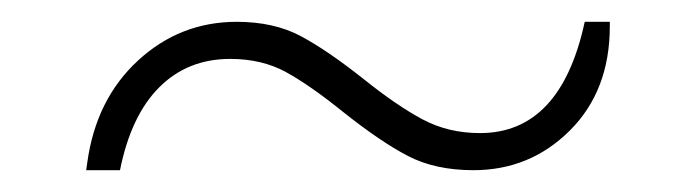

<svg xmlns="http://www.w3.org/2000/svg" viewBox="-20 -356 636 176"><path d="M60 -207Q68 -265 106.5 -300.5Q145 -336 197 -336Q231 -336 255.5 -323Q280 -310 314 -283Q344 -259 367.5 -246.5Q391 -234 420 -234Q494 -234 516 -336H539V-332Q539 -273 502.5 -236.5Q466 -200 414 -200Q379 -200 354 -213Q329 -226 295 -253Q264 -278 242 -290Q220 -302 191 -302Q152 -302 126 -276Q100 -250 90 -200H59Z"/></svg>

Font: Sarabun Thin
Style: Italic
Weight: 250
Italic angle: -10°
Designer: Suppakit Chalermlarp | Katatrad Co.,Ltd.
Foundry: Cadson Demak Co.,Ltd.
Version: Version 1.000; ttfautohint (v1.6)